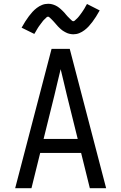

<svg xmlns="http://www.w3.org/2000/svg" viewBox="-20 -993 640 1013"><path d="M60 0 188 -490 252 -735H348L412 -490L540 0H454L408 -186H192L146 0ZM390 -260 333 -490Q325 -525 316.5 -559.5Q308 -594 300 -628Q292 -594 283.5 -559.5Q275 -525 267 -490L210 -260ZM366 -812Q361 -812 355.5 -813Q350 -814 345 -815Q340 -816 335.5 -818Q331 -820 326 -822.5Q321 -825 317 -827.5Q313 -830 308.5 -833Q304 -836 300 -840Q296 -844 292 -847.5Q288 -851 284.5 -855Q281 -859 278 -862.5Q275 -866 271.5 -870Q268 -874 264 -878.5Q260 -883 256 -887Q252 -891 249 -894Q246 -897 241.5 -901Q237 -905 234 -905Q229 -905 226 -902Q223 -899 219 -895Q215 -891 212 -888.5Q209 -886 207 -883Q205 -880 202.5 -877Q200 -874 197.5 -870.5Q195 -867 192 -863Q189 -859 186 -855Q183 -851 180 -846Q177 -841 174 -836Q171 -831 168 -825.5Q165 -820 161 -814L94 -847Q104 -865 113.5 -880Q123 -895 132.5 -907.5Q142 -920 151.5 -930.5Q161 -941 174 -951Q187 -961 202 -967Q217 -973 234 -973Q239 -973 244.5 -972.5Q250 -972 255 -970.5Q260 -969 264.5 -967.5Q269 -966 274 -963.5Q279 -961 283 -958.5Q287 -956 291.5 -952.5Q296 -949 300 -945.5Q304 -942 308 -938Q312 -934 315.5 -930.5Q319 -927 322 -923.5Q325 -920 328.5 -915.5Q332 -911 336 -907Q340 -903 344 -899Q348 -895 351 -892Q354 -889 358.5 -885Q363 -881 366 -881Q371 -881 374 -884Q377 -887 381 -890.5Q385 -894 388 -897Q391 -900 393 -902.5Q395 -905 397.5 -908Q400 -911 402.5 -914.5Q405 -918 408 -922Q411 -926 414 -930.5Q417 -935 420 -939.5Q423 -944 426 -949Q429 -954 432 -960Q435 -966 439 -972L506 -938Q496 -920 486.5 -905Q477 -890 467.5 -877.5Q458 -865 448.5 -854.5Q439 -844 426 -834Q413 -824 398 -818Q383 -812 366 -812Z"/></svg>

Font: Iosevka Aile
Style: Regular
Weight: 400
Designer: Belleve Invis
Foundry: Belleve Invis
Version: Version 28.0.1; ttfautohint (v1.8.4)